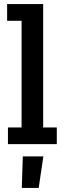

<svg xmlns="http://www.w3.org/2000/svg" viewBox="-20 -708 318 943"><path d="M170 215H87L92 60H193ZM19 0V-82H86V-606H15V-688H192V-82H259V0Z"/></svg>

Font: Zilla Slab SemiBold
Style: Regular
Weight: 600
Designer: Typotheque.com
Foundry: Typotheque type foundry
Version: Version 1.1; 2017